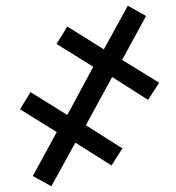

<svg xmlns="http://www.w3.org/2000/svg" viewBox="-20 -650 617 673"><path d="M160 3 95 -33 179 -187 50 -267 87 -327 216 -247 307 -416 178 -496 216 -557 344 -477 428 -630 492 -594 408 -440 538 -360 499 -300 373 -380 281 -211 409 -130 371 -70 244 -150Z"/></svg>

Font: Noto Sans Display SemiBold
Style: Italic
Weight: 600
Italic angle: -12°
Designer: Monotype Design Team
Foundry: Monotype Imaging Inc.
Version: Version 2.003